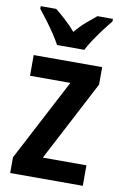

<svg xmlns="http://www.w3.org/2000/svg" viewBox="-87 -816 553 867"><g transform="rotate(10 189.5 -383.0)"><path d="M356 0H23V-72L220 -448H35V-543H349V-463L156 -94H356ZM131 -606Q120 -627 102 -654Q84 -681 64 -707.5Q44 -734 28 -754V-766H99Q119 -750 144.5 -727Q170 -704 193 -677Q217 -706 241 -726.5Q265 -747 288 -766H359V-754Q343 -735 323 -708.5Q303 -682 285 -655Q267 -628 256 -606Z"/></g></svg>

Font: Noto Sans Malayalam Condensed SemiBold
Style: Regular
Weight: 600
Width: 3
Designer: Jelle Bosma - Monotype Design Team
Foundry: Monotype Imaging Inc.
Version: Version 2.104; ttfautohint (v1.8.4.7-5d5b)